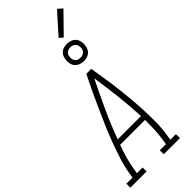

<svg xmlns="http://www.w3.org/2000/svg" viewBox="-398 -1219 1264 1264"><g transform="rotate(-45 233.5 -587.0)"><path d="M-33 0V-37H24L30 -74Q39 -130 57.5 -186.5Q76 -243 96.5 -298.5Q117 -354 141 -409Q165 -464 189.5 -518.5Q214 -573 239.5 -627Q265 -681 292 -735H338Q347 -681 355.5 -627Q364 -573 370.5 -518.5Q377 -464 382 -409Q387 -354 389.5 -298.5Q392 -243 391.5 -186.5Q391 -130 382 -74L376 -37H428L429 0H278V-37H335L341 -74Q348 -117 349.5 -160.5Q351 -204 351 -247H119Q103 -204 90.5 -160.5Q78 -117 71 -74L65 -37H118V0ZM133 -284H350Q345 -384 334 -482Q323 -580 308 -677Q260 -580 215 -482Q170 -384 133 -284ZM340 -805Q321 -805 304 -812Q287 -819 276 -833Q265 -847 262.5 -866Q260 -885 263 -904Q265 -917 271.5 -929.5Q278 -942 289.5 -950.5Q301 -959 314.5 -962Q328 -965 341 -965Q360 -965 377.5 -958Q395 -951 405.5 -937Q416 -923 419 -904Q422 -885 418 -866Q416 -853 409.5 -840.5Q403 -828 391.5 -819.5Q380 -811 366.5 -808Q353 -805 340 -805ZM341 -837Q349 -837 356.5 -839Q364 -841 371 -846Q378 -851 382 -858Q386 -865 388 -873Q390 -885 388 -896.5Q386 -908 379.5 -916.5Q373 -925 363 -929Q353 -933 341 -933Q333 -933 325 -931Q317 -929 310 -924Q303 -919 299 -912Q295 -905 294 -897Q292 -885 293.5 -873.5Q295 -862 301.5 -853.5Q308 -845 318.5 -841Q329 -837 341 -837ZM356 -1009 330 -1031 458 -1174 490 -1146Z"/></g></svg>

Font: Iosevka Curly Slab Extralight
Style: Italic
Weight: 200
Italic angle: -9°
Monospace: yes
Designer: Belleve Invis
Foundry: Belleve Invis
Version: Version 22.1.2; ttfautohint (v1.8.4)